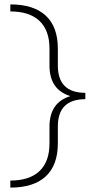

<svg xmlns="http://www.w3.org/2000/svg" viewBox="-20 -731 435 873"><path d="M243 -433Q243 -309 368 -309V-280Q243 -280 243 -156V-79Q243 20 188 71Q133 122 27 122V90Q114 90 159.5 47Q205 4 205 -79V-155Q205 -265 300 -294Q205 -323 205 -433V-510Q205 -593 159.5 -636Q114 -679 27 -679V-711Q133 -711 188 -660Q243 -609 243 -510Z"/></svg>

Font: EauTestInfant Light
Style: Regular
Weight: 300
Designer: Christian Thalmann (Catharsis Fonts)
Version: Version 0.001;PS 000.001;hotconv 1.0.88;makeotf.lib2.5.64775